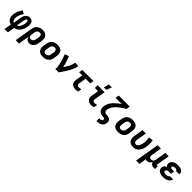

<svg xmlns="http://www.w3.org/2000/svg" viewBox="594 -2979 5413 5413"><g transform="rotate(45 3300.0 -272.5)"><path d="M141 215 177 0Q148 -6 122.5 -20Q97 -34 77 -54.5Q57 -75 44.5 -100.5Q32 -126 26 -155Q20 -184 20 -214.5Q20 -245 25 -276Q36 -340 64 -402Q92 -464 132 -520L226 -466Q194 -419 170.5 -367Q147 -315 138 -262Q134 -237 134.5 -212Q135 -187 142 -164Q149 -141 164.5 -123Q180 -105 203 -96L243 -343Q247 -365 253.5 -387Q260 -409 271.5 -429.5Q283 -450 299.5 -468Q316 -486 336.5 -498Q357 -510 380 -515Q403 -520 425 -520Q452 -520 476.5 -511.5Q501 -503 518.5 -485.5Q536 -468 545.5 -444Q555 -420 559 -394.5Q563 -369 561.5 -342Q560 -315 555 -288Q550 -256 540.5 -223.5Q531 -191 516.5 -160.5Q502 -130 481 -102Q460 -74 433 -52Q406 -30 374 -16Q342 -2 310 4L275 215ZM317 -99Q337 -108 353.5 -121.5Q370 -135 383.5 -152Q397 -169 406.5 -187.5Q416 -206 423 -225.5Q430 -245 435 -264.5Q440 -284 443 -304Q445 -316 446 -328Q447 -340 447.5 -352Q448 -364 446.5 -375.5Q445 -387 441 -398Q437 -409 429 -417Q421 -425 409 -425Q400 -425 392 -417.5Q384 -410 379 -401.5Q374 -393 370.5 -384Q367 -375 364 -365.5Q361 -356 359 -346.5Q357 -337 355 -328Z M587 215 678 -334Q682 -361 692 -388Q702 -415 719.5 -438.5Q737 -462 760.5 -480Q784 -498 811 -509Q838 -520 865.5 -524Q893 -528 920 -528Q952 -528 983 -522.5Q1014 -517 1040.5 -502Q1067 -487 1086.5 -463.5Q1106 -440 1115.5 -411Q1125 -382 1125 -350Q1125 -318 1120 -286L1104 -186Q1100 -163 1093.5 -139.5Q1087 -116 1076 -94Q1065 -72 1048.5 -52.5Q1032 -33 1011 -18.5Q990 -4 966 2Q942 8 919 8Q891 8 866 0.5Q841 -7 821.5 -23.5Q802 -40 791 -63Q780 -86 774 -111L720 215ZM862 -102Q882 -102 902 -109Q922 -116 937.5 -130.5Q953 -145 961.5 -164.5Q970 -184 973 -204L990 -304Q993 -324 992.5 -344.5Q992 -365 983.5 -382Q975 -399 957.5 -408.5Q940 -418 920 -418Q900 -418 880 -411Q860 -404 844.5 -389.5Q829 -375 820 -355.5Q811 -336 808 -316L794 -232Q792 -217 791 -202Q790 -187 791.5 -173Q793 -159 798 -146Q803 -133 811.5 -122.5Q820 -112 833.5 -107Q847 -102 862 -102Z M1457 8Q1424 8 1392.5 2.5Q1361 -3 1334.5 -17.5Q1308 -32 1288.5 -55.5Q1269 -79 1259 -108Q1249 -137 1248.5 -169.5Q1248 -202 1253 -234L1270 -334Q1275 -362 1285 -389Q1295 -416 1312.5 -439.5Q1330 -463 1354.5 -481Q1379 -499 1406 -509.5Q1433 -520 1461 -524Q1489 -528 1516 -528Q1549 -528 1580.5 -522.5Q1612 -517 1639 -502.5Q1666 -488 1685.5 -464.5Q1705 -441 1714.5 -412Q1724 -383 1724.5 -350.5Q1725 -318 1720 -286L1704 -186Q1699 -158 1689 -131Q1679 -104 1661 -80.5Q1643 -57 1618.5 -39Q1594 -21 1567.5 -10.5Q1541 0 1512.5 4Q1484 8 1457 8ZM1457 -102Q1478 -102 1498.5 -108.5Q1519 -115 1535.5 -129.5Q1552 -144 1561 -164Q1570 -184 1573 -204L1590 -304Q1594 -325 1592.5 -345.5Q1591 -366 1582 -383Q1573 -400 1555 -409Q1537 -418 1517 -418Q1496 -418 1475.5 -411.5Q1455 -405 1438.5 -390.5Q1422 -376 1412.5 -356Q1403 -336 1400 -316L1383 -216Q1380 -195 1381 -174.5Q1382 -154 1391.5 -137Q1401 -120 1419 -111Q1437 -102 1457 -102Z M1952 0Q1957 -33 1955.5 -65Q1954 -97 1948.5 -128Q1943 -159 1936.5 -189Q1930 -219 1922.5 -249.5Q1915 -280 1906 -309.5Q1897 -339 1887 -368Q1877 -397 1866.5 -425.5Q1856 -454 1844 -482L1963 -528Q2000 -449 2026 -364.5Q2052 -280 2070 -193Q2084 -215 2098.5 -237Q2113 -259 2126.5 -281Q2140 -303 2152 -326Q2164 -349 2175 -372.5Q2186 -396 2195.5 -420Q2205 -444 2209 -468L2218 -520H2351L2342 -468Q2337 -436 2325 -405Q2313 -374 2299 -344Q2285 -314 2268.5 -284.5Q2252 -255 2234.5 -226Q2217 -197 2199 -168.5Q2181 -140 2162.5 -112Q2144 -84 2124.5 -56Q2105 -28 2085 0Z M2768 8Q2739 8 2711 3.5Q2683 -1 2659 -13Q2635 -25 2616.5 -45Q2598 -65 2588.5 -90Q2579 -115 2578 -143.5Q2577 -172 2582 -201L2617 -410H2491L2509 -520H2951L2933 -410H2750L2712 -183Q2709 -166 2712.5 -149.5Q2716 -133 2726.5 -122Q2737 -111 2753.5 -106.5Q2770 -102 2787 -102Q2809 -102 2831 -106Q2853 -110 2874 -118L2856 -8Q2835 0 2812.5 4Q2790 8 2768 8Z M3396 8Q3367 8 3339.5 3.5Q3312 -1 3287.5 -13Q3263 -25 3244.5 -45Q3226 -65 3216.5 -90Q3207 -115 3206 -143.5Q3205 -172 3210 -201L3245 -410H3118V-520H3397L3341 -183Q3338 -166 3341 -149.5Q3344 -133 3354.5 -122Q3365 -111 3381.5 -106.5Q3398 -102 3415 -102Q3437 -102 3459 -106Q3481 -110 3502 -118L3484 -8Q3463 0 3440.5 4Q3418 8 3396 8ZM3286 -600 3327 -760H3446L3383 -600Z M3808 215V105H3850Q3862 105 3874 102.5Q3886 100 3896.5 93Q3907 86 3914 75Q3921 64 3923 52Q3926 37 3919.5 24Q3913 11 3900 5.5Q3887 0 3871.5 0Q3856 0 3841 -1Q3826 -2 3812 -4Q3798 -6 3784 -9.5Q3770 -13 3757 -19Q3744 -25 3732 -32.5Q3720 -40 3709.5 -49.5Q3699 -59 3691 -70Q3683 -81 3676.5 -93.5Q3670 -106 3666 -119.5Q3662 -133 3659.5 -147Q3657 -161 3657 -176Q3657 -191 3658 -206Q3659 -221 3662 -236Q3668 -276 3683 -315.5Q3698 -355 3721.5 -391Q3745 -427 3774.5 -459.5Q3804 -492 3837 -520.5Q3870 -549 3905 -575Q3940 -601 3976 -625H3726L3744 -735H4186L4168 -625Q4127 -601 4087 -575Q4047 -549 4008.5 -520Q3970 -491 3934 -459Q3898 -427 3869 -389Q3840 -351 3820 -308Q3800 -265 3792 -221Q3789 -202 3791 -182.5Q3793 -163 3802.5 -147.5Q3812 -132 3828 -123Q3844 -114 3863 -111.5Q3882 -109 3901.5 -109Q3921 -109 3940 -106Q3959 -103 3976.5 -96.5Q3994 -90 4008.5 -79.5Q4023 -69 4035 -55Q4047 -41 4053 -23.5Q4059 -6 4059 13.5Q4059 33 4056 52Q4052 75 4044 98Q4036 121 4020.5 140.5Q4005 160 3985 175Q3965 190 3942.5 199Q3920 208 3896.5 211.5Q3873 215 3850 215Z M4457 8Q4424 8 4392.5 2.5Q4361 -3 4334.5 -17.5Q4308 -32 4288.5 -55.5Q4269 -79 4259 -108Q4249 -137 4248.5 -169.5Q4248 -202 4253 -234L4270 -334Q4275 -362 4285 -389Q4295 -416 4312.5 -439.5Q4330 -463 4354.5 -481Q4379 -499 4406 -509.5Q4433 -520 4461 -524Q4489 -528 4516 -528Q4549 -528 4580.5 -522.5Q4612 -517 4639 -502.5Q4666 -488 4685.5 -464.5Q4705 -441 4714.5 -412Q4724 -383 4724.5 -350.5Q4725 -318 4720 -286L4704 -186Q4699 -158 4689 -131Q4679 -104 4661 -80.5Q4643 -57 4618.5 -39Q4594 -21 4567.5 -10.5Q4541 0 4512.5 4Q4484 8 4457 8ZM4457 -102Q4478 -102 4498.5 -108.5Q4519 -115 4535.5 -129.5Q4552 -144 4561 -164Q4570 -184 4573 -204L4590 -304Q4594 -325 4592.5 -345.5Q4591 -366 4582 -383Q4573 -400 4555 -409Q4537 -418 4517 -418Q4496 -418 4475.5 -411.5Q4455 -405 4438.5 -390.5Q4422 -376 4412.5 -356Q4403 -336 4400 -316L4383 -216Q4380 -195 4381 -174.5Q4382 -154 4391.5 -137Q4401 -120 4419 -111Q4437 -102 4457 -102Z M5061 8Q5028 8 4997 2.5Q4966 -3 4940 -18Q4914 -33 4895 -56.5Q4876 -80 4866.5 -109Q4857 -138 4856.5 -170Q4856 -202 4861 -234L4909 -520H5042L4991 -216Q4988 -196 4988.5 -175.5Q4989 -155 4997.5 -138Q5006 -121 5023.5 -111.5Q5041 -102 5061 -102Q5080 -102 5098 -112Q5116 -122 5129 -137.5Q5142 -153 5151 -170.5Q5160 -188 5167 -206.5Q5174 -225 5178.5 -243.5Q5183 -262 5186 -281Q5196 -337 5194 -392.5Q5192 -448 5183 -502L5313 -521Q5324 -459 5325.5 -394.5Q5327 -330 5316 -264Q5311 -232 5301.5 -199.5Q5292 -167 5276.5 -136.5Q5261 -106 5239 -78Q5217 -50 5188 -30Q5159 -10 5126 -1Q5093 8 5061 8Z M5387 215 5509 -520H5642L5591 -216Q5588 -196 5588.5 -176Q5589 -156 5596.5 -139Q5604 -122 5621 -112Q5638 -102 5658 -102Q5676 -102 5694 -107Q5712 -112 5727 -124Q5742 -136 5751 -153.5Q5760 -171 5763 -188L5818 -520H5951L5886 -129Q5885 -123 5885.5 -118Q5886 -113 5889.5 -109Q5893 -105 5898 -103.5Q5903 -102 5909 -102H5931V8H5890Q5865 8 5841 3.5Q5817 -1 5797.5 -13Q5778 -25 5765 -45Q5752 -65 5750 -89Q5739 -68 5723.5 -49.5Q5708 -31 5688 -17.5Q5668 -4 5645 2Q5622 8 5600 8Q5587 8 5574.5 6.5Q5562 5 5550 1Q5549 28 5545.5 54.5Q5542 81 5538 108L5520 215Z M6250 8Q6222 8 6194 5Q6166 2 6140.5 -6.5Q6115 -15 6092.5 -30Q6070 -45 6055 -66.5Q6040 -88 6035 -115.5Q6030 -143 6035 -171Q6038 -189 6046 -207Q6054 -225 6068 -238Q6082 -251 6099.5 -260Q6117 -269 6134 -275Q6121 -284 6109.5 -295Q6098 -306 6092 -320.5Q6086 -335 6085 -352Q6084 -369 6087 -386Q6091 -410 6102.5 -432.5Q6114 -455 6133.5 -472Q6153 -489 6175.5 -500Q6198 -511 6222 -517.5Q6246 -524 6270 -526Q6294 -528 6317 -528Q6343 -528 6367.5 -525.5Q6392 -523 6415.5 -517Q6439 -511 6461 -499.5Q6483 -488 6498 -470.5Q6513 -453 6519.5 -429Q6526 -405 6522 -380L6520 -373H6388L6389 -374Q6391 -388 6381.5 -397Q6372 -406 6360 -410.5Q6348 -415 6335 -416.5Q6322 -418 6308 -418Q6295 -418 6281 -416Q6267 -414 6254 -409Q6241 -404 6230 -393Q6219 -382 6217 -369Q6215 -360 6219 -352Q6223 -344 6229.5 -339Q6236 -334 6244.5 -331.5Q6253 -329 6262 -327.5Q6271 -326 6280 -325.5Q6289 -325 6298 -325H6364L6345 -216H6279Q6268 -216 6256.5 -215.5Q6245 -215 6233.5 -212.5Q6222 -210 6211 -206Q6200 -202 6190 -195.5Q6180 -189 6173 -179Q6166 -169 6164 -157Q6162 -146 6166 -136Q6170 -126 6178 -120Q6186 -114 6195.5 -110Q6205 -106 6216 -104Q6227 -102 6237.5 -101.5Q6248 -101 6259 -101Q6269 -101 6280 -101.5Q6291 -102 6301 -103.5Q6311 -105 6321 -108Q6331 -111 6341 -115.5Q6351 -120 6359 -128.5Q6367 -137 6369 -147H6499V-146Q6495 -121 6481.5 -97Q6468 -73 6447.5 -54.5Q6427 -36 6402.5 -23.5Q6378 -11 6352.5 -4Q6327 3 6301 5.5Q6275 8 6250 8Z"/></g></svg>

Font: Iosevka XBd Ex Obl
Style: Regular
Weight: 800
Width: 7
Italic angle: -9°
Monospace: yes
Designer: Belleve Invis
Foundry: Belleve Invis
Version: Version 32.5.0; ttfautohint (v1.8.4)